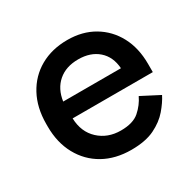

<svg xmlns="http://www.w3.org/2000/svg" viewBox="-120 -639 800 786"><g transform="rotate(-30 280.0 -246.5)"><path d="M40 -240V-252Q40 -329 71 -386.5Q102 -444 157.5 -475.5Q213 -507 286 -507Q357 -507 410.5 -475.5Q464 -444 494 -388Q524 -332 524 -257V-218H145Q147 -153 188.5 -114.5Q230 -76 292 -76Q350 -76 379.5 -102Q409 -128 425 -162L510 -118Q496 -90 469.5 -59Q443 -28 400 -7Q357 14 290 14Q215 14 159 -17.5Q103 -49 71.5 -106.5Q40 -164 40 -240ZM419 -297Q415 -353 379 -384.5Q343 -416 285 -416Q227 -416 190.5 -384.5Q154 -353 146 -297Z"/></g></svg>

Font: Space Grotesk Frontify Medium
Style: Regular
Weight: 500
Designer: Florian Karsten
Version: Version 2.000